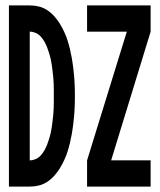

<svg xmlns="http://www.w3.org/2000/svg" viewBox="-20 -690 590 710"><path d="M13 0V-670H90Q107 -670 123.5 -666Q140 -662 154.5 -652.5Q169 -643 181 -629.5Q193 -616 201.5 -602Q210 -588 217.5 -572Q225 -556 230 -540Q235 -524 239 -507Q243 -490 246 -473Q249 -456 251 -438.5Q253 -421 254.5 -404Q256 -387 256.5 -369.5Q257 -352 257 -335Q257 -318 256.5 -300.5Q256 -283 254.5 -266Q253 -249 251 -231.5Q249 -214 246 -197Q243 -180 239 -163Q235 -146 230 -130Q225 -114 217.5 -98Q210 -82 201.5 -68Q193 -54 181 -40.5Q169 -27 154.5 -17.5Q140 -8 123.5 -4Q107 0 90 0ZM90 -97Q101 -97 111.5 -101.5Q122 -106 130 -114.5Q138 -123 144 -133.5Q150 -144 154 -154.5Q158 -165 161.5 -176Q165 -187 167.5 -198Q170 -209 171.5 -220.5Q173 -232 174.5 -243.5Q176 -255 177 -266.5Q178 -278 178.5 -289.5Q179 -301 179 -312.5Q179 -324 179 -335Q179 -346 179 -357.5Q179 -369 178.5 -380.5Q178 -392 177 -403.5Q176 -415 174.5 -426.5Q173 -438 171.5 -449.5Q170 -461 167.5 -472Q165 -483 161.5 -494Q158 -505 154 -515.5Q150 -526 144 -536.5Q138 -547 130 -555.5Q122 -564 111.5 -568.5Q101 -573 90 -573ZM302 0V-97L449 -573H302V-670H537V-573L391 -97H537V0Z"/></svg>

Font: Lode
Style: Bold
Weight: 700
Monospace: yes
Designer: Belleve Invis
Foundry: Belleve Invis
Version: Version 29.2.0; ttfautohint (v1.8.3)